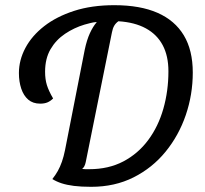

<svg xmlns="http://www.w3.org/2000/svg" viewBox="-20 -699 791 741"><path d="M332 22Q293 22 265.5 18.5Q238 15 218 8.5Q198 2 182 -8Q194 -23 203 -39Q212 -55 219 -75Q226 -95 231 -120L307 -507Q315 -545 327 -571Q339 -597 353 -613L352 -614Q340 -613 328.5 -610Q317 -607 306 -604Q266 -592 231 -568.5Q196 -545 175 -509Q154 -473 154 -422Q154 -393 161 -370.5Q168 -348 185 -319Q175 -309 163.5 -304Q152 -299 135 -299Q107 -299 89 -314.5Q71 -330 62 -357Q53 -384 53 -417Q53 -467 78 -514Q103 -561 150.5 -598Q198 -635 266 -657Q334 -679 421 -679Q521 -679 588 -649.5Q655 -620 689.5 -562.5Q724 -505 724 -419Q724 -334 697 -255Q670 -176 619 -113.5Q568 -51 495.5 -14.5Q423 22 332 22ZM324 -46Q399 -46 456 -76Q513 -106 552 -158.5Q591 -211 610.5 -279.5Q630 -348 630 -424Q630 -483 608 -524.5Q586 -566 543 -589.5Q500 -613 437 -617Q427 -610 421 -600Q415 -590 412 -574L311 -74Q309 -64 305.5 -57.5Q302 -51 297 -47Q303 -46 310 -46Q317 -46 324 -46Z"/></svg>

Font: Sansita Swashed Light Light
Style: Regular
Weight: 300
Version: Version 1.003